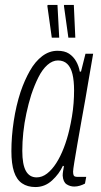

<svg xmlns="http://www.w3.org/2000/svg" viewBox="-20 -743 409 775"><path d="M123 12Q91 12 69 -3Q47 -18 36.5 -50Q26 -82 26 -133Q26 -192 35.5 -254.5Q45 -317 63 -372Q79 -419 100.5 -457Q122 -495 150.5 -516.5Q179 -538 212 -538Q241 -538 258.5 -526.5Q276 -515 287 -496Q298 -477 302 -454H307L325 -526H356L336 -410Q332 -384 324.5 -342.5Q317 -301 308.5 -253.5Q300 -206 292.5 -162.5Q285 -119 280 -88.5Q275 -58 275 -50Q275 -39 278 -34Q281 -29 294 -29H328L323 -2Q314 3 302.5 6.5Q291 10 280 10Q263 10 249 1Q235 -8 233 -34Q233 -42 234.5 -51.5Q236 -61 238 -72L234 -74Q219 -41 190 -14.5Q161 12 123 12ZM128 -27Q150 -27 170 -42.5Q190 -58 207 -84.5Q224 -111 237.5 -146Q251 -181 260 -220Q266 -246 270.5 -273Q275 -300 277 -326.5Q279 -353 279 -378Q279 -417 272.5 -444Q266 -471 251.5 -485Q237 -499 214 -499Q192 -499 171.5 -481Q151 -463 135 -431Q119 -399 106 -360Q95 -325 86.5 -285.5Q78 -246 74 -208Q70 -170 70 -134Q70 -79 84.5 -53Q99 -27 128 -27ZM256 -591 238 -720 239 -723H278L284 -591ZM189 -591 171 -720 173 -723H212L219 -591Z"/></svg>

Font: Archivo ExtraCondensed Thin
Style: Italic
Weight: 250
Width: 2
Italic angle: -10°
Designer: Hector Gatti
Foundry: Omnibus-Type
Version: Version 2.001